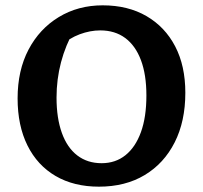

<svg xmlns="http://www.w3.org/2000/svg" viewBox="-20 -689 761 720"><path d="M351 11Q257 11 188.5 -29Q120 -69 83 -143.5Q46 -218 46 -320Q46 -425 87 -503Q128 -581 200.5 -625Q273 -669 365 -669Q460 -669 529.5 -628.5Q599 -588 637 -515Q675 -442 675 -341Q675 -234 635 -155Q595 -76 522.5 -32.5Q450 11 351 11ZM361 -77Q413 -77 450.5 -107Q488 -137 508.5 -193.5Q529 -250 529 -331Q529 -409 508.5 -463.5Q488 -518 449.5 -546.5Q411 -575 356 -575Q318 -575 279 -560.5Q240 -546 206 -516L259 -578Q192 -460 192 -323Q192 -246 212 -190.5Q232 -135 270 -106Q308 -77 361 -77Z"/></svg>

Font: Piazzolla 24pt
Style: Bold
Weight: 700
Designer: Juan Pablo del Peral
Foundry: Huerta Tipografica
Version: Version 2.005